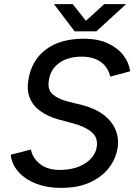

<svg xmlns="http://www.w3.org/2000/svg" viewBox="-20 -899 652 932"><path d="M277 13Q220 13 176 -0.5Q132 -14 101 -36.5Q70 -59 52.5 -87.5Q35 -116 32 -148L130 -173Q138 -132 173.5 -103.5Q209 -75 268 -74Q344 -74 393.5 -106Q443 -138 450 -188Q456 -232 424 -258.5Q392 -285 335 -300L261 -320Q215 -333 178.5 -358Q142 -383 125.5 -421.5Q109 -460 118 -512Q133 -606 202.5 -658.5Q272 -711 386 -711Q456 -711 504 -688.5Q552 -666 579 -630.5Q606 -595 612 -553L515 -527Q505 -572 469.5 -598Q434 -624 376 -624Q310 -624 267 -593Q224 -562 217 -507Q210 -465 234.5 -442.5Q259 -420 303 -408L379 -389Q442 -373 483 -341.5Q524 -310 541 -268.5Q558 -227 551 -182Q542 -126 507 -82Q472 -38 414.5 -12.5Q357 13 277 13ZM343 -747V-749L486 -879H592L448 -747ZM342 -747 242 -879H333L436 -749L435 -747Z"/></svg>

Font: Figtree Light Medium
Style: Italic
Weight: 500
Italic angle: -9.5°
Version: Version 2.000